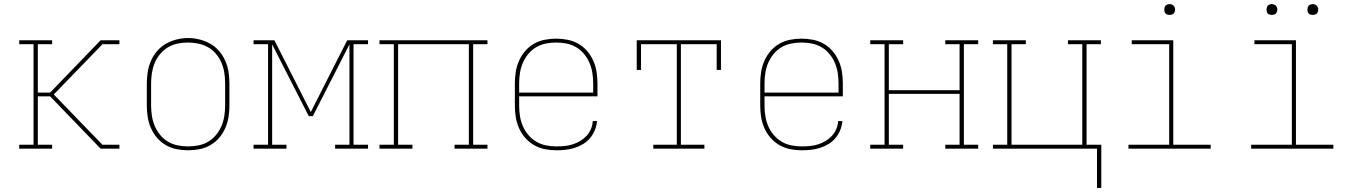

<svg xmlns="http://www.w3.org/2000/svg" viewBox="-20 -727 6640 939"><path d="M74 0V-19H144V-511H74V-530H235V-511H165V-274H225L472 -530H494V-524L369 -395L243 -265L331 -174L484 -16L482 -19H564V0H494V-6V0H472L225 -256H165V-19H235V0ZM482 -511 488 -517 494 -524V-530H564V-511Z M900 8Q872 8 844 2.5Q816 -3 791.5 -17Q767 -31 748.5 -52.5Q730 -74 718.5 -100Q707 -126 702.5 -154Q698 -182 698 -210V-320Q698 -348 702.5 -376Q707 -404 718.5 -430Q730 -456 748.5 -477.5Q767 -499 791.5 -513Q816 -527 844 -534Q872 -541 900 -541Q928 -541 956 -534Q984 -527 1008.5 -513Q1033 -499 1051.5 -477.5Q1070 -456 1081.5 -430Q1093 -404 1097.5 -376Q1102 -348 1102 -320V-210Q1102 -182 1097.5 -154Q1093 -126 1081.5 -100Q1070 -74 1051.5 -52.5Q1033 -31 1008.5 -17Q984 -3 956 2.5Q928 8 900 8ZM900 -11Q925 -11 950.5 -16Q976 -21 998 -34Q1020 -47 1036.5 -67Q1053 -87 1063 -110.5Q1073 -134 1077 -159.5Q1081 -185 1081 -210V-320Q1081 -346 1077 -371.5Q1073 -397 1063 -420.5Q1053 -444 1036 -464Q1019 -484 996.5 -496.5Q974 -509 948.5 -514Q923 -519 898 -519Q872 -519 847 -513.5Q822 -508 800.5 -495Q779 -482 762.5 -462Q746 -442 736.5 -419Q727 -396 723 -370.5Q719 -345 719 -320V-210Q719 -185 723 -159.5Q727 -134 737 -110.5Q747 -87 763.5 -67Q780 -47 802 -34Q824 -21 849.5 -16Q875 -11 900 -11Z M1220 0V-19H1291V-511H1220V-530H1322L1500 -179L1678 -530H1780V-511H1709V-19H1780V0H1619V-19H1689V-510L1510 -159H1490L1311 -510V-19H1381V0Z M1836 0V-19H1906V-511H1836V-530H2364V-511H2294V-19H2364V0H2203V-19H2273V-511H1927V-19H1997V0Z M2701 8Q2673 8 2645 2.5Q2617 -3 2592.5 -17Q2568 -31 2549 -52.5Q2530 -74 2518.5 -100Q2507 -126 2502.5 -154Q2498 -182 2498 -210V-320Q2498 -348 2502.5 -376Q2507 -404 2518.5 -430Q2530 -456 2548.5 -477.5Q2567 -499 2591.5 -513Q2616 -527 2644 -532.5Q2672 -538 2700 -538Q2728 -538 2756 -532.5Q2784 -527 2808.5 -513Q2833 -499 2851.5 -477.5Q2870 -456 2881.5 -430Q2893 -404 2897.5 -376Q2902 -348 2902 -320V-256H2519V-210Q2519 -184 2523 -159Q2527 -134 2537 -110.5Q2547 -87 2564 -67Q2581 -47 2603 -34Q2625 -21 2650.5 -16Q2676 -11 2701 -11Q2721 -11 2741.5 -13Q2762 -15 2781 -21Q2800 -27 2817.5 -37.5Q2835 -48 2848.5 -62.5Q2862 -77 2870 -96Q2878 -115 2879 -135H2900Q2898 -113 2889.5 -91.5Q2881 -70 2866.5 -52.5Q2852 -35 2832.5 -23Q2813 -11 2791 -4Q2769 3 2746.5 5.5Q2724 8 2701 8ZM2519 -274H2881V-320Q2881 -345 2877 -370.5Q2873 -396 2863 -419.5Q2853 -443 2836.5 -463Q2820 -483 2798 -496Q2776 -509 2750.5 -514Q2725 -519 2700 -519Q2675 -519 2649.5 -514Q2624 -509 2602 -496Q2580 -483 2563.5 -463Q2547 -443 2537 -419.5Q2527 -396 2523 -370.5Q2519 -345 2519 -320Z M3175 0V-19H3290V-511H3115V-385H3094V-530H3506V-385H3485V-511H3310V-19H3425V0Z M3901 8Q3873 8 3845 2.5Q3817 -3 3792.5 -17Q3768 -31 3749 -52.5Q3730 -74 3718.5 -100Q3707 -126 3702.5 -154Q3698 -182 3698 -210V-320Q3698 -348 3702.5 -376Q3707 -404 3718.5 -430Q3730 -456 3748.5 -477.5Q3767 -499 3791.5 -513Q3816 -527 3844 -532.5Q3872 -538 3900 -538Q3928 -538 3956 -532.5Q3984 -527 4008.5 -513Q4033 -499 4051.5 -477.5Q4070 -456 4081.5 -430Q4093 -404 4097.5 -376Q4102 -348 4102 -320V-256H3719V-210Q3719 -184 3723 -159Q3727 -134 3737 -110.5Q3747 -87 3764 -67Q3781 -47 3803 -34Q3825 -21 3850.5 -16Q3876 -11 3901 -11Q3921 -11 3941.5 -13Q3962 -15 3981 -21Q4000 -27 4017.5 -37.5Q4035 -48 4048.5 -62.5Q4062 -77 4070 -96Q4078 -115 4079 -135H4100Q4098 -113 4089.5 -91.5Q4081 -70 4066.5 -52.5Q4052 -35 4032.5 -23Q4013 -11 3991 -4Q3969 3 3946.5 5.5Q3924 8 3901 8ZM3719 -274H4081V-320Q4081 -345 4077 -370.5Q4073 -396 4063 -419.5Q4053 -443 4036.5 -463Q4020 -483 3998 -496Q3976 -509 3950.5 -514Q3925 -519 3900 -519Q3875 -519 3849.5 -514Q3824 -509 3802 -496Q3780 -483 3763.5 -463Q3747 -443 3737 -419.5Q3727 -396 3723 -370.5Q3719 -345 3719 -320Z M4236 0V-19H4306V-511H4236V-530H4397V-511H4327V-286H4673V-511H4603V-530H4764V-511H4694V-19H4764V0H4603V-19H4673V-268H4327V-19H4397V0Z M5345 192V0H4836V-19H4906V-511H4836V-530H4997V-511H4927V-19H5273V-511H5203V-530H5364V-511H5294V-19H5366V192Z M5499 0V-19H5698V-511H5515V-530H5718V-19H5901V0ZM5700 -654Q5695 -654 5689.5 -655.5Q5684 -657 5680.5 -660.5Q5677 -664 5675.5 -669.5Q5674 -675 5674 -680Q5674 -685 5675.5 -690.5Q5677 -696 5680.5 -699.5Q5684 -703 5689.5 -705Q5695 -707 5700 -707Q5705 -707 5710.5 -705Q5716 -703 5719.5 -699.5Q5723 -696 5725 -690.5Q5727 -685 5727 -680Q5727 -675 5725 -669.5Q5723 -664 5719.5 -660.5Q5716 -657 5710.5 -655.5Q5705 -654 5700 -654Z M6099 0V-19H6298V-511H6115V-530H6318V-19H6501V0ZM6400 -654Q6395 -654 6389.5 -655.5Q6384 -657 6380.5 -660.5Q6377 -664 6375.5 -669.5Q6374 -675 6374 -680Q6374 -685 6375.5 -690.5Q6377 -696 6380.5 -699.5Q6384 -703 6389.5 -705Q6395 -707 6400 -707Q6405 -707 6410.5 -705Q6416 -703 6419.5 -699.5Q6423 -696 6425 -690.5Q6427 -685 6427 -680Q6427 -675 6425 -669.5Q6423 -664 6419.5 -660.5Q6416 -657 6410.5 -655.5Q6405 -654 6400 -654ZM6200 -654Q6195 -654 6189.5 -655.5Q6184 -657 6180.5 -660.5Q6177 -664 6175.5 -669.5Q6174 -675 6174 -680Q6174 -685 6175.5 -690.5Q6177 -696 6180.5 -699.5Q6184 -703 6189.5 -705Q6195 -707 6200 -707Q6205 -707 6210.5 -705Q6216 -703 6219.5 -699.5Q6223 -696 6225 -690.5Q6227 -685 6227 -680Q6227 -675 6225 -669.5Q6223 -664 6219.5 -660.5Q6216 -657 6210.5 -655.5Q6205 -654 6200 -654Z"/></svg>

Font: Iosevka Slab Thin Extended
Style: Regular
Weight: 100
Width: 7
Monospace: yes
Designer: Belleve Invis
Foundry: Belleve Invis
Version: Version 11.1.1; ttfautohint (v1.8.3)